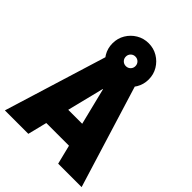

<svg xmlns="http://www.w3.org/2000/svg" viewBox="-271 -1132 1274 1274"><g transform="rotate(45 366.0 -495.0)"><path d="M6 0 231 -730H501L726 0H506L367 -560H365L226 0ZM171 -135V-300H561V-135ZM366 -650Q319 -650 280.5 -673Q242 -696 219 -734.5Q196 -773 196 -820Q196 -867 219 -905.5Q242 -944 280.5 -967Q319 -990 366 -990Q413 -990 451.5 -967Q490 -944 513 -905.5Q536 -867 536 -820Q536 -773 513 -734.5Q490 -696 451.5 -673Q413 -650 366 -650ZM366 -775Q385 -775 398 -788Q411 -801 411 -820Q411 -839 398 -852Q385 -865 366 -865Q347 -865 334 -852Q321 -839 321 -820Q321 -801 334 -788Q347 -775 366 -775Z"/></g></svg>

Font: M PLUS 2 Black
Style: Regular
Weight: 900
Designer: Coji Morishita
Foundry: UNDERFOREST DESIGN
Version: Version 1.001